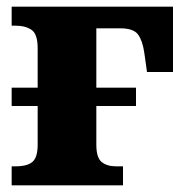

<svg xmlns="http://www.w3.org/2000/svg" viewBox="-20 -556 568 576"><path d="M15 0V-57H26Q62 -57 77.5 -70.5Q93 -84 93 -122V-238H15V-293H93V-411Q93 -454 74.5 -466.5Q56 -479 26 -479H15V-536H499V-340H421L413 -397Q408 -433 394.5 -452Q381 -471 341 -471H269V-293H388V-238H269V-122Q269 -83 285 -70Q301 -57 328 -57H349V0Z"/></svg>

Font: Noto Serif ExtraBold
Style: Regular
Weight: 800
Designer: Monotype Design Team
Foundry: Monotype Imaging Inc.
Version: Version 2.014